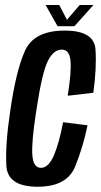

<svg xmlns="http://www.w3.org/2000/svg" viewBox="-20 -722 394 747"><path d="M126.5 4.5Q9.5 4.5 4.8 -77Q0 -158.5 20 -291.5Q42 -446 77.2 -524.5Q112.5 -603 232 -603Q346.5 -603 351.5 -529.5Q356.5 -456 343 -361L243.5 -349.5Q258.5 -444 254.2 -486.5Q250 -529 220 -529Q188 -529 165.8 -484Q143.5 -439 121.5 -293.5Q102 -169 105.8 -119Q109.5 -69 139 -69Q169 -69 189.8 -117.8Q210.5 -166.5 225.5 -246.5L320.5 -234.5Q304.5 -154.5 272.8 -75Q241 4.5 126.5 4.5ZM204 -620 157.5 -702.5H210.5L240.5 -645L290 -702.5H343.5L269.5 -620Z"/></svg>

Font: Anybody Condensed Medium
Style: Italic
Weight: 500
Width: 3
Italic angle: -10°
Designer: Tyler Finck
Foundry: Etcetera Type Company
Version: Version 1.010; ttfautohint (v1.8.3) -l 8 -r 50 -G 200 -x 14 